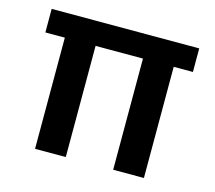

<svg xmlns="http://www.w3.org/2000/svg" viewBox="-82 -625 809 724"><g transform="rotate(15 323.0 -263.0)"><path d="M111 0V-434H35V-526H611V-434H536V0H416V-434H231V0Z"/></g></svg>

Font: DM Sans 9pt SemiBold
Style: Regular
Weight: 600
Version: Version 4.004;gftools[0.9.30]